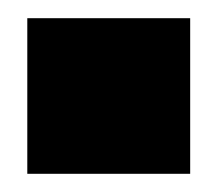

<svg xmlns="http://www.w3.org/2000/svg" viewBox="-20 -424 239 211"><path d="M10 -233H189V-404H10Z"/></svg>

Font: Blinker Headline
Style: Regular
Weight: 900
Width: 4
Designer: Juergen Huber
Foundry: supertype
Version: Version 1.015;PS 1.15;hotconv 1.0.88;makeotf.lib2.5.647800